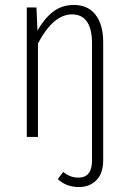

<svg xmlns="http://www.w3.org/2000/svg" viewBox="-20 -552 519 774"><path d="M396 -382V94Q396 146 369 174Q342 202 298 202Q247 202 213 170L235 141Q262 164 296 164Q351 164 351 95V-376Q351 -494 270 -494Q195 -494 133 -377V0H88V-522H127L131 -429Q160 -479 195 -505.5Q230 -532 278 -532Q335 -532 365.5 -492Q396 -452 396 -382Z"/></svg>

Font: Fira Sans Extra Condensed ExtraLight
Style: Regular
Weight: 275
Width: 1
Designer: Carrois Corporate & Edenspiekermann AG
Foundry: Carrois Corporate GbR & Edenspiekermann AG
Version: Version 4.203